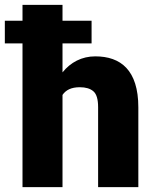

<svg xmlns="http://www.w3.org/2000/svg" viewBox="-35 -770 634 790"><path d="M222.2 -684.6V-750H57.6V-684.6H-15.1V-591.3H57.6V0H222.2V-379.4C235.8 -399.4 257.8 -411.1 293.5 -411.1C317.4 -411.1 335.9 -405.8 349.1 -394.5C362.3 -383.3 368.7 -361.3 368.7 -329.1V0H534.2V-328.1C534.2 -481.9 461.4 -538.1 356.9 -538.1C301.8 -538.1 255.4 -513.7 222.2 -472.2V-591.3H341.8V-684.6Z"/></svg>

Font: Vazirmatn Black
Style: Regular
Weight: 900
Designer: Saber Rastikerdar
Foundry: Saber Rastikerdar
Version: Version 33.003